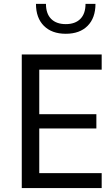

<svg xmlns="http://www.w3.org/2000/svg" viewBox="-20 -960 570 980"><path d="M499 -76.4H180.4V-304.2H471.9V-377.2H180.4V-604.5H499V-681.9H91.1V0H499ZM467.3 -940.4H416.5Q416.5 -890.1 390.1 -863.5Q363.8 -836.9 315.7 -836.9Q267.6 -836.9 241.1 -863.5Q214.6 -890.1 214.6 -940.4H163.6Q163.6 -868.4 204.1 -828Q244.6 -787.6 315.7 -787.6Q387 -787.6 427.1 -828Q467.3 -868.4 467.3 -940.4Z"/></svg>

Font: Estedad-FD-VF Thin
Style: Regular
Weight: 100
Designer: Amin Abedi
Version: Version 5.0